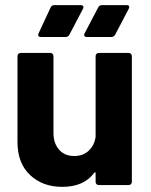

<svg xmlns="http://www.w3.org/2000/svg" viewBox="-20 -720 587 747"><path d="M364 -514H481Q486 -514 489.5 -510.5Q493 -507 493 -502V-12Q493 -7 489.5 -3.5Q486 0 481 0H364Q359 0 355.5 -3.5Q352 -7 352 -12V-46Q352 -49 350 -49.5Q348 -50 346 -47Q306 7 222 7Q146 7 97 -39Q48 -85 48 -168V-502Q48 -507 51.5 -510.5Q55 -514 60 -514H176Q181 -514 184.5 -510.5Q188 -507 188 -502V-203Q188 -163 209.5 -138Q231 -113 269 -113Q303 -113 325 -133.5Q347 -154 352 -187V-502Q352 -507 355.5 -510.5Q359 -514 364 -514ZM130 -590 177 -691Q181 -700 191 -700H294Q301 -700 303.5 -696Q306 -692 303 -686L250 -585Q245 -576 235 -576H140Q133 -576 130 -579.5Q127 -583 130 -590ZM309 -590 362 -691Q366 -700 377 -700H473Q480 -700 482 -696Q484 -692 481 -686L428 -585Q423 -576 413 -576H318Q311 -576 308.5 -580Q306 -584 309 -590Z"/></svg>

Font: UMi
Style: Bold
Weight: 700
Designer: Peter Middis
Foundry: We Are UMi
Version: Version 1.0